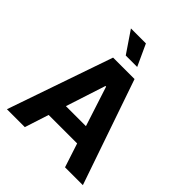

<svg xmlns="http://www.w3.org/2000/svg" viewBox="-253 -1098 1252 1252"><g transform="rotate(45 373.5 -472.0)"><path d="M188.5 0H23.4L274.9 -727.5H472.7L723.6 0H559.1L504.9 -166H242.2ZM281.2 -286.1H465.8L376.5 -561.5H370.6ZM323.7 -795.4 222.7 -944.3H360.8L429.2 -795.4Z"/></g></svg>

Font: Konkhmer Sleokchher
Style: Regular
Weight: 400
Designer: Suon May Sophanith
Version: Version 1.000; ttfautohint (v1.8.4.7-5d5b);gftools[0.9.23]